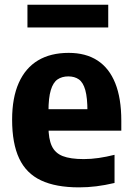

<svg xmlns="http://www.w3.org/2000/svg" viewBox="-20 -778 556 808"><path d="M312.5 10.5Q215 10.5 152.8 -18.8Q90.5 -48 60.8 -111Q31 -174 31 -274.5Q31 -366.5 59 -429.2Q87 -492 140 -523.8Q193 -555.5 269 -555.5Q341 -555.5 390.2 -523.5Q439.5 -491.5 465 -428Q490.5 -364.5 490.5 -270V-228H129.5V-318.5H371.5L348 -309Q348 -366.5 339 -398.8Q330 -431 312 -443.8Q294 -456.5 267.5 -456.5Q241 -456.5 222.2 -443.8Q203.5 -431 193.8 -398.8Q184 -366.5 184 -309.5V-245.5Q184 -194 197.8 -164Q211.5 -134 243.8 -121.2Q276 -108.5 332.5 -108.5Q363 -108.5 395.5 -113.2Q428 -118 462 -126.5V-8Q421.5 1.5 385.2 6Q349 10.5 312.5 10.5ZM95.5 -662.5V-758H435.5V-662.5Z"/></svg>

Font: Encode Sans SemiCondensed
Style: Bold
Weight: 700
Width: 4
Designer: Multiple Designers
Foundry: Impallari Type
Version: Version 3.002